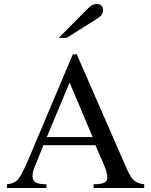

<svg xmlns="http://www.w3.org/2000/svg" viewBox="-20 -948 762 968"><path d="M276 -757 423 -905Q446 -928 465 -928Q500 -928 500 -896Q500 -873 470 -854L316 -757ZM707 0H452V-19Q492 -19 507 -28Q521 -35 521 -52Q521 -78 502 -122L461 -216H199L153 -102Q144 -79 144 -60Q144 -37 160.5 -28Q177 -19 214 -19V0H15V-19Q57 -23 76 -49.5Q95 -76 141 -186L347 -674H367L613 -111Q635 -59 652.5 -41Q670 -23 707 -19ZM447 -257 331 -532 216 -257Z"/></svg>

Font: STIX MathJax Latin
Style: Regular
Weight: 400
Designer: MicroPress Inc., with final additions and corrections provided by Coen Hoffman, Elsevier (retired)
Version: Version 1.1.1